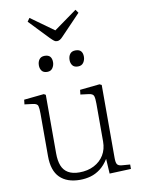

<svg xmlns="http://www.w3.org/2000/svg" viewBox="-103 -1027 815 1109"><g transform="rotate(-10 304.5 -472.0)"><path d="M275 14Q199 14 157.5 -27Q116 -68 116 -153V-403Q116 -433 112 -447.5Q108 -462 82 -465L34 -471L37 -498L154 -510L165 -504V-161Q165 -117 176.5 -88Q188 -59 213.5 -44Q239 -29 279 -29Q328 -29 365.5 -48.5Q403 -68 423.5 -102Q444 -136 444 -181V-403Q444 -433 439.5 -447.5Q435 -462 410 -465L362 -471L365 -498L481 -510L493 -504V-76Q493 -49 499.5 -39Q506 -29 525 -27L575 -23V3L449 8L444 -78H443Q422 -44 395 -23.5Q368 -3 338 5.5Q308 14 275 14ZM283 -798Q274 -798 266.5 -803.5Q259 -809 244 -824L135 -938L149 -958L284 -861L419 -958L433 -938L318 -818Q309 -808 300.5 -803Q292 -798 283 -798ZM377 -633Q355 -633 345 -646Q335 -659 335 -678Q335 -699 345.5 -713Q356 -727 378 -727Q400 -727 410 -715.5Q420 -704 420 -683Q420 -664 409.5 -648.5Q399 -633 377 -633ZM197 -633Q175 -633 165 -646Q155 -659 155 -678Q155 -699 165.5 -713Q176 -727 197 -727Q219 -727 229 -715.5Q239 -704 239 -683Q239 -664 228.5 -648.5Q218 -633 197 -633Z"/></g></svg>

Font: Literata 18pt ExtraLight
Style: Regular
Weight: 250
Designer: Latin by Veronika Burian and Jose Scaglione. Greek by Irene Vlachou. Cyrillic by Vera Evstafieva.
Foundry: TypeTogether
Version: Version 3.103;gftools[0.9.29]